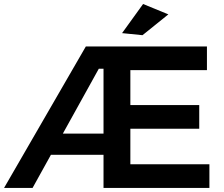

<svg xmlns="http://www.w3.org/2000/svg" viewBox="-21 -930 1106 950"><path d="M812 -858.9 684.1 -755.9 583 -766.1 687 -910.2ZM624 -117.2H1015.1V0H491.2V-164.1H231L140.1 0H-1L403.8 -700.2H1002.9V-583H624V-410.2H964.8V-293H624ZM290 -269H491.2V-589.8H467.8Z"/></svg>

Font: Montserrat-Arabic Medium
Style: Regular
Weight: 500
Designer: Mohamed Gaber
Foundry: Kief Type Foundry
Version: Version 5.008;PS 005.008;hotconv 1.0.88;makeotf.lib2.5.64775